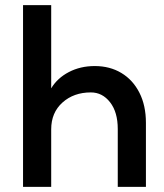

<svg xmlns="http://www.w3.org/2000/svg" viewBox="-20 -730 640 750"><path d="M180 -710V-385Q204 -425 249 -448.5Q294 -472 350 -472Q409 -472 454 -445Q499 -418 524.5 -368Q550 -318 550 -250V0H440V-226Q440 -292 410 -330.5Q380 -369 335 -369Q268 -369 224 -329.5Q180 -290 180 -225V0H70V-710Z"/></svg>

Font: Geist Mono SemiBold
Style: Regular
Weight: 600
Monospace: yes
Designer: Basement.studio, Andrés Briganti, Mateo Zaragoza
Foundry: Basement.studio, Vercel, Andrés Briganti, Guido Ferreyra, Mateo Zaragoza
Version: Version 1.500; ttfautohint (v1.8.4.7-5d5b)